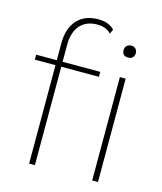

<svg xmlns="http://www.w3.org/2000/svg" viewBox="-110 -816 756 897"><g transform="rotate(15 267.5 -367.5)"><path d="M256 -710Q203 -710 173.5 -676.5Q144 -643 144 -582V-500H326V-476H144V0H116V-476H16V-500H116V-583Q116 -654 152.5 -694.5Q189 -735 255 -735Q306 -735 333 -706L323 -684Q300 -710 256 -710ZM435 -598Q405 -598 405 -627Q405 -640 413.5 -648Q422 -656 435 -656Q448 -656 456 -648Q464 -640 464 -627Q464 -614 456 -606Q448 -598 435 -598ZM421 0V-500H449V0Z"/></g></svg>

Font: Elaine Sans ExtraLight
Style: Regular
Weight: 275
Designer: Wei Huang
Foundry: Wei Huang
Version: Version 2.001;December 24, 2019;FontCreator 12.0.0.2547 64-b